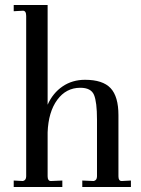

<svg xmlns="http://www.w3.org/2000/svg" viewBox="-20 -750 565 770"><path d="M468 -24 505 -26V0H310V-26L356 -24Q369 -27 369 -43V-270Q369 -341 357 -369.5Q345 -398 302 -398Q245 -398 209.5 -349.5Q174 -301 171 -219V-43Q171 -24 184 -24L230 -26V0H35V-26L72 -24Q85 -27 85 -43V-686Q85 -707 72 -707L35 -705V-730H171V-330Q192 -377 231 -403.5Q270 -430 321 -430Q392 -430 423.5 -396.5Q455 -363 455 -288V-43Q455 -24 468 -24Z"/></svg>

Font: Unna
Style: Regular
Weight: 400
Designer: Jorge de Buen U.
Foundry: Omnibus-Type
Version: Version 2.006;PS 002.006;hotconv 1.0.70;makeotf.lib2.5.58329